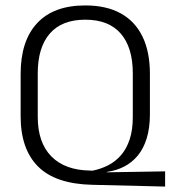

<svg xmlns="http://www.w3.org/2000/svg" viewBox="-20 -670 628 707"><path d="M588 17 320 10.5Q184.5 7.5 120.2 -56.8Q56 -121 56 -241.5V-398Q56 -519.5 116.8 -584.8Q177.5 -650 294 -650Q371.5 -650 424.5 -620.8Q477.5 -591.5 504.8 -535.2Q532 -479 532 -398V-249.5Q532 -198.5 520.2 -160.5Q508.5 -122.5 487.2 -97Q466 -71.5 437.5 -56.8Q409 -42 376 -37.5L372 -35.5L588 -39ZM310.5 -42 320.5 -41.5Q351 -47.5 378 -61.2Q405 -75 425.5 -98.5Q446 -122 457.5 -156.8Q469 -191.5 469 -239V-400Q469 -495 424.8 -546.2Q380.5 -597.5 294 -597.5Q207.5 -597.5 163.2 -546.2Q119 -495 119 -400V-239.5Q119 -145 169 -94.2Q219 -43.5 310.5 -42Z"/></svg>

Font: Anek Bangla Light
Style: Regular
Weight: 300
Designer: Sulekha Rajkumar (Bangla), Yesha Goshar (Latin)
Foundry: Ek Type
Version: Version 1.003